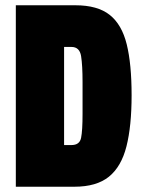

<svg xmlns="http://www.w3.org/2000/svg" viewBox="-20 -708 549 728"><path d="M40 0V-688H266Q350 -688 396 -651.5Q442 -615 460.5 -540Q479 -465 479 -347Q479 -230 459.5 -153Q440 -76 393 -38Q346 0 262 0ZM223 -158H251Q282 -158 287.5 -185.5Q293 -213 293 -276V-397Q293 -460 287.5 -495Q282 -530 251 -530H223Z"/></svg>

Font: Archivo ExtraCondensed Black
Style: Regular
Weight: 900
Width: 2
Designer: Hector Gatti
Foundry: Omnibus-Type
Version: Version 2.001; ttfautohint (v1.8.3)